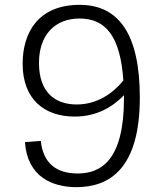

<svg xmlns="http://www.w3.org/2000/svg" viewBox="-20 -762 660 793"><path d="M295.5 11C431.5 11 557.5 -64.5 557.5 -359C557.5 -618 472.5 -742 309 -742C137.5 -742 73.5 -627 73.5 -498.5C73.5 -351.5 164 -280.5 288.5 -280.5C382 -280.5 446 -322 492 -368.5V-355.5C492 -100 397 -45.5 301 -45.5C215 -45.5 158.5 -85.5 148.5 -180L83 -175C93 -31.5 196.5 11 295.5 11ZM141 -502C141 -619.5 208.5 -685.5 308.5 -685.5C415 -685.5 477 -614.5 489.5 -429.5C446 -376 380.5 -330.5 297 -330.5C207 -330.5 141 -381 141 -502Z"/></svg>

Font: Monaspace Neon ExtraLight
Style: Regular
Weight: 200
Designer: Riley Cran & the Lettermatic Team
Foundry: Lettermatic
Version: Version 1.200 (Monaspace Neon)